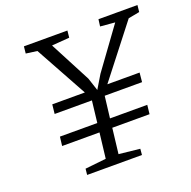

<svg xmlns="http://www.w3.org/2000/svg" viewBox="-131 -873 997 1002"><g transform="rotate(-20 368.0 -372.0)"><path d="M140.5 -408.5H321.5L163 -696.5L101 -705L105 -743.5H346.5L342.5 -705L244.5 -697.5L363.5 -470L387 -398.5L431.5 -472.5L595.5 -698L514 -705L519 -743.5H735.5L731.5 -706L669 -694L446.5 -408.5H625.5L620.5 -357H413L398.5 -236.5H605.5L600 -186.5H393L376.5 -46L493 -33.5L490 0H185.5L189 -33.5L305.5 -46L322 -186.5H114.5L120.5 -236.5H328L342 -357H135Z"/></g></svg>

Font: Merriweather 28pt Light
Style: Italic
Weight: 300
Italic angle: -7.8°
Version: Version 2.101